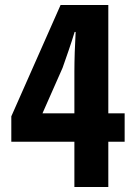

<svg xmlns="http://www.w3.org/2000/svg" viewBox="-20 -744 540 764"><path d="M149 -293 229 -474C243 -514 263 -570 277 -617H281C278 -566 276 -504 276 -459V-293ZM476 -293H411V-724H221L25 -281V-180H276V0H411V-180H476Z"/></svg>

Font: Noto Sans Mono CJK JP Bold
Style: Regular
Weight: 700
Designer: Ryoko NISHIZUKA (kana & ideographs); Paul D. Hunt (Latin, Greek & Cyrillic); Wenlong ZHANG (bopomofo); Sandoll Communica
Foundry: Adobe Systems Incorporated
Version: Version 1.004;PS 1.004;hotconv 1.0.82;makeotf.lib2.5.63406